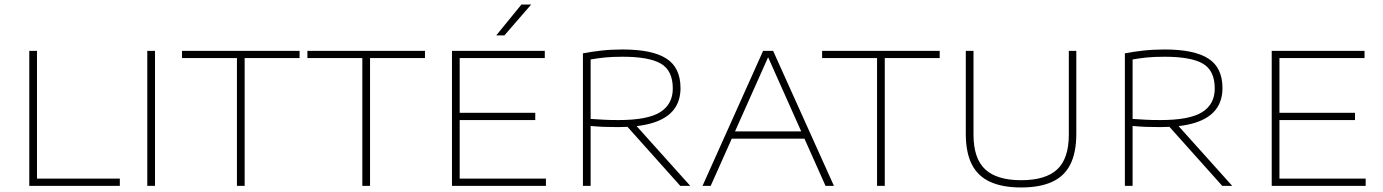

<svg xmlns="http://www.w3.org/2000/svg" viewBox="-20 -819 6092 846"><path d="M109 0V-595H143V-32H508V0Z M629 0V-595H663V0Z M1024 0V-563H782V-595H1300V-563H1058V0Z M1576.5 0V-563H1334.5V-595H1852.5V-563H1610.5V0Z M1971.5 0V-595H2380.5V-563H2005.5V-32H2385.5V0ZM1990.5 -290V-322H2338.5V-290ZM2166.5 -663 2277.5 -799H2320.5L2202.5 -663Z M2548.5 0V-584Q2584.5 -591 2628.5 -596Q2672.5 -601 2723.5 -601Q2854 -601 2916.2 -561Q2978.5 -521 2978.5 -431Q2978.5 -374 2948.8 -335.8Q2919 -297.5 2858.2 -278.2Q2797.5 -259 2704.5 -259Q2669.5 -259 2641.8 -260Q2614 -261 2582.5 -264V0ZM2977.5 0 2723.5 -284H2766.5L3021.5 0ZM2705.5 -290Q2834 -290 2889.2 -325Q2944.5 -360 2944.5 -429Q2944.5 -508 2892.2 -538.5Q2840 -569 2723.5 -569Q2678 -569 2646 -565.8Q2614 -562.5 2582.5 -557V-295Q2616.5 -293 2640.8 -291.5Q2665 -290 2705.5 -290Z M3075.5 0 3342.5 -595H3386.5L3654.5 0H3617.5L3359.5 -578H3369.5L3111.5 0ZM3194.5 -208 3204.5 -240H3525.5L3534.5 -208Z M3844.5 0V-563H3602.5V-595H4120.5V-563H3878.5V0Z M4479.5 7Q4397 7 4342.8 -17.8Q4288.5 -42.5 4262 -94.8Q4235.5 -147 4235.5 -230V-595H4269.5V-226Q4269.5 -120.5 4321 -72.8Q4372.5 -25 4479.5 -25Q4587.5 -25 4638.5 -72.8Q4689.5 -120.5 4689.5 -226V-595H4722.5V-230Q4722.5 -147 4696.2 -94.8Q4670 -42.5 4616 -17.8Q4562 7 4479.5 7Z M4936.5 0V-584Q4972.5 -591 5016.5 -596Q5060.5 -601 5111.5 -601Q5242 -601 5304.2 -561Q5366.5 -521 5366.5 -431Q5366.5 -374 5336.8 -335.8Q5307 -297.5 5246.2 -278.2Q5185.5 -259 5092.5 -259Q5057.5 -259 5029.8 -260Q5002 -261 4970.5 -264V0ZM5365.5 0 5111.5 -284H5154.5L5409.5 0ZM5093.5 -290Q5222 -290 5277.2 -325Q5332.5 -360 5332.5 -429Q5332.5 -508 5280.2 -538.5Q5228 -569 5111.5 -569Q5066 -569 5034 -565.8Q5002 -562.5 4970.5 -557V-295Q5004.5 -293 5028.8 -291.5Q5053 -290 5093.5 -290Z M5583.5 0V-595H5992.5V-563H5617.5V-32H5997.5V0ZM5602.5 -290V-322H5950.5V-290Z"/></svg>

Font: Encode Sans SC Expanded Thin
Style: Regular
Weight: 250
Width: 7
Designer: Multiple Designers
Foundry: Impallari Type
Version: Version 3.002